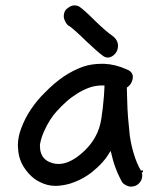

<svg xmlns="http://www.w3.org/2000/svg" viewBox="-20 -696 602 719"><path d="M371.1 -376H367.2H364.3Q363.3 -376 362.3 -376Q337.9 -376 315.4 -368.2Q293 -360.4 270 -346.2Q247.1 -332 228.5 -315.4Q210 -298.8 192.4 -279.3Q179.7 -265.6 167.5 -246.6Q155.3 -227.5 144.5 -203.1Q133.8 -178.7 129.9 -156.2Q128.9 -150.4 129.9 -145.5Q129.9 -127.9 137.7 -113.3Q149.4 -92.8 176.8 -85Q187.5 -82 199.2 -82Q231.4 -82 267.6 -107.4Q314.5 -141.6 337.9 -185.5Q353.5 -213.9 359.4 -251Q365.2 -287.1 369.1 -335Q370.1 -352.5 371.1 -367.2V-372.1ZM507.8 -56.6V-57.6H515.6V-50.8H510.7Q512.7 -44.9 512.7 -39.1Q512.7 -21.5 500.5 -9.3Q488.3 2.9 470.7 2.9Q461.9 2.9 452.1 -2Q442.4 -6.8 437.5 -13.7Q418.9 -46.9 407.2 -83Q402.3 -98.6 398.4 -115.2L396.5 -123L394.5 -130.9L389.6 -124L385.7 -117.2Q376 -101.6 363.3 -87.9Q345.7 -68.4 322.3 -49.8Q293 -27.3 259.8 -14.6Q243.2 -7.8 226.6 -4.4Q210 -1 193.4 0Q190.4 0 186.5 0Q157.2 0 128.9 -14.6Q96.7 -30.3 73.2 -64.5Q61.5 -81.1 55.2 -99.6Q48.8 -118.2 47.9 -137.7Q47.9 -144.5 46.9 -150.4Q46.9 -183.6 59.6 -215.8Q74.2 -254.9 97.2 -288.6Q120.1 -322.3 149.4 -350.6Q183.6 -385.7 218.3 -409.2Q252.9 -432.6 291 -446.3Q323.2 -457 358.4 -457Q364.3 -457 371.1 -457Q413.1 -455.1 456.1 -435.5Q477.5 -426.8 477.5 -407.2Q477.5 -403.3 476.6 -399.4Q472.7 -380.9 458 -370.1L456.1 -369.1L455.1 -368.2V-366.2V-364.3Q456.1 -347.7 456.1 -327.1Q457 -285.2 459.5 -255.9Q461.9 -226.6 465.8 -190.4Q470.7 -153.3 481.4 -119.1Q491.2 -85.9 507.8 -56.6ZM239.3 -598.6H238.3Q229.5 -604.5 224.6 -615.2Q218.8 -626 218.8 -634.8Q218.8 -645.5 223.6 -655.3Q228.5 -663.1 238.8 -669.4Q249 -675.8 257.8 -675.8Q269.5 -675.8 277.3 -670.9Q293.9 -660.2 336.9 -617.2Q377 -578.1 405.3 -558.6Q421.9 -543.9 421.9 -525.4Q421.9 -500 401.4 -486.3Q392.6 -480.5 383.8 -480.5Q375 -480.5 366.2 -486.3Q343.8 -502.9 302.7 -542Q256.8 -586.9 239.3 -598.6Z"/></svg>

Font: sage sans
Style: Regular
Weight: 400
Version: Version 001.032